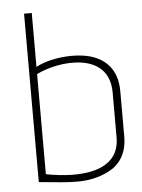

<svg xmlns="http://www.w3.org/2000/svg" viewBox="-52 -741 588 795"><g transform="rotate(-5 242.0 -344.0)"><path d="M447 -346C447 -422 412 -467 362 -490C296 -521 176 -512 110 -476V-700H78V0C203 11 280 27 369 -18C414 -41 447 -85 447 -157ZM415 -156C415 -12 249 -3 110 -30V-446C199 -492 415 -519 415 -343Z"/></g></svg>

Font: Advent Pro
Style: ExtraLight
Weight: 250
Designer: Andreas Kalpakidis
Foundry: Andreas Kalpakidis
Version: Version 2.002 2007